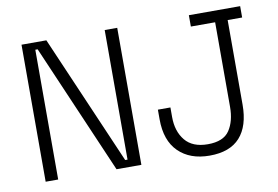

<svg xmlns="http://www.w3.org/2000/svg" viewBox="-76 -826 1400 966"><g transform="rotate(-10 624.5 -343.0)"><path d="M150 0H86V-700H213L499 -38H511V-700H575V0H448L162 -663H150ZM922 14Q822 14 763.5 -43.5Q705 -101 705 -210V-259H769V-210Q769 -137 807 -90.5Q845 -44 923 -44Q1003 -44 1034 -90.5Q1065 -137 1065 -210V-642H941V-700H1203V-642H1129V-210Q1129 -101 1077.5 -43.5Q1026 14 922 14Z"/></g></svg>

Font: Space Grotesk Variable Light
Style: Regular
Weight: 300
Designer: Florian Karsten
Foundry: Florian Karsten
Version: Version 2.000